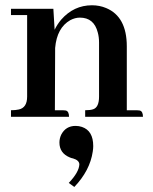

<svg xmlns="http://www.w3.org/2000/svg" viewBox="-20 -452 591 743"><path d="M222.7 -25.4H192.4L193.4 -266.6Q200.2 -344.7 252 -374Q270.5 -383.8 289.1 -383.8Q343.8 -383.8 358.4 -326.2Q363.3 -308.6 363.3 -287.1V-78.1Q363.3 -37.1 340.8 -29.3Q330.1 -25.4 309.6 -25.4V0H533.2Q533.2 -21.5 520.5 -24.4Q514.6 -25.4 508.8 -25.4H470.7V-272.5Q470.7 -387.7 390.6 -420.9Q365.2 -431.6 335.9 -431.6Q265.6 -431.6 216.8 -376Q201.2 -357.4 191.4 -336.9L186.5 -418H22.5V-393.6H85V-78.1Q85 -35.2 52.7 -28.3Q40 -25.4 22.5 -25.4V0H247.1Q247.1 -21.5 234.4 -24.4Q228.5 -25.4 222.7 -25.4ZM340.8 113.3Q340.8 53.7 296.9 39.1Q285.2 35.2 272.5 35.2Q234.4 35.2 216.8 69.3Q210 84 210 99.6Q210 140.6 250 157.2Q256.8 160.2 262.7 161.1Q286.1 168 287.1 183.6Q286.1 213.9 246.1 255.9L267.6 271.5Q328.1 208 338.9 134.8Q340.8 123 340.8 113.3Z"/></svg>

Font: Abhaya Libre
Style: Bold
Weight: 700
Designer: Pushpananda Ekanayake, Sol Matas, Pathum Egodawatta
Foundry: Mooniak
Version: Version 1.050 ; ttfautohint (v1.6)